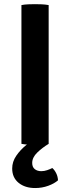

<svg xmlns="http://www.w3.org/2000/svg" viewBox="-20 -708 344 945"><path d="M85.5 -683Q100.5 -686 119.8 -686.8Q139 -687.5 152 -687.5Q166.5 -687.5 184.8 -686.8Q203 -686 219.5 -683V0Q203 3 184.8 3.8Q166.5 4.5 152 4.5Q139 4.5 119.8 3.8Q100.5 3 85.5 0ZM153 217.5Q103 217.5 71.5 191.8Q40 166 40 121.5Q40 88 59.8 59Q79.5 30 108.8 6.2Q138 -17.5 165.5 -33.5Q180 -31 195.2 -22Q210.5 -13 219.5 0Q188 19 163.2 43Q138.5 67 138.5 94Q138.5 114.5 151.2 124.5Q164 134.5 183 134.5Q198 134.5 212.2 129.5Q226.5 124.5 237.5 119Q248.5 128.5 256.5 144.5Q264.5 160.5 265.5 179.5Q247.5 195.5 217.2 206.5Q187 217.5 153 217.5Z"/></svg>

Font: Signika Light SemiBold
Style: Regular
Weight: 600
Version: Version 2.003;gftools[0.9.32]